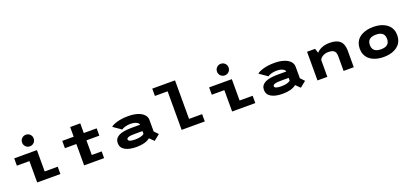

<svg xmlns="http://www.w3.org/2000/svg" viewBox="39 -1964 6721 3147"><g transform="rotate(-20 3400.0 -390.5)"><path d="M493.2 -626.2Q464 -597 421.5 -597Q379 -597 349.8 -626.2Q320.5 -655.5 320.5 -698Q320.5 -740.5 349.8 -769.8Q379 -799 421.5 -799Q464 -799 493.2 -769.8Q522.5 -740.5 522.5 -698Q522.5 -655.5 493.2 -626.2ZM507 -127.5H734.5V0H330V-372.5H111V-500H507Z M949 -372.5V-500H1148.5V-668.5H1324.5V-500H1549.5V-372.5H1324.5V-117H1497V0H1148.5V-372.5Z M2102.5 -512Q2191 -512 2260 -491.2Q2329 -470.5 2369.2 -429.5Q2409.5 -388.5 2409.5 -333.5V-132.5L2475.5 -64L2372.5 19L2298 -54Q2217 11 2063 11Q1934 11 1862.2 -31Q1790.5 -73 1790.5 -154Q1790.5 -232 1863 -272.2Q1935.5 -312.5 2093.5 -312.5H2239Q2233.5 -343.5 2192 -361.8Q2150.5 -380 2095.5 -380Q2047 -380 2002 -367.8Q1957 -355.5 1938 -338L1797 -435.5Q1828 -466 1910.8 -489Q1993.5 -512 2102.5 -512ZM2084.5 -112Q2133.5 -112 2175 -122.2Q2216.5 -132.5 2239.5 -151.5V-201H2116Q2032 -201 1997.5 -190Q1963 -179 1963 -157Q1963 -133.5 1992.8 -122.8Q2022.5 -112 2084.5 -112Z M3025 -127.5H3253V0H2849.5V-672.5H2628V-800H3025Z M3893.2 -626.2Q3864 -597 3821.5 -597Q3779 -597 3749.8 -626.2Q3720.5 -655.5 3720.5 -698Q3720.5 -740.5 3749.8 -769.8Q3779 -799 3821.5 -799Q3864 -799 3893.2 -769.8Q3922.5 -740.5 3922.5 -698Q3922.5 -655.5 3893.2 -626.2ZM3907 -127.5H4134.5V0H3730V-372.5H3511V-500H3907Z M4652.5 -512Q4741 -512 4810 -491.2Q4879 -470.5 4919.2 -429.5Q4959.5 -388.5 4959.5 -333.5V-132.5L5025.5 -64L4922.5 19L4848 -54Q4767 11 4613 11Q4484 11 4412.2 -31Q4340.5 -73 4340.5 -154Q4340.5 -232 4413 -272.2Q4485.5 -312.5 4643.5 -312.5H4789Q4783.5 -343.5 4742 -361.8Q4700.5 -380 4645.5 -380Q4597 -380 4552 -367.8Q4507 -355.5 4488 -338L4347 -435.5Q4378 -466 4460.8 -489Q4543.5 -512 4652.5 -512ZM4634.5 -112Q4683.5 -112 4725 -122.2Q4766.5 -132.5 4789.5 -151.5V-201H4666Q4582 -201 4547.5 -190Q4513 -179 4513 -157Q4513 -133.5 4542.8 -122.8Q4572.5 -112 4634.5 -112Z M5219 0V-500H5359L5384.5 -422Q5420.5 -464.5 5479.8 -487.8Q5539 -511 5615.5 -511Q5736 -511 5794 -457Q5852 -403 5852 -290V0H5674.5V-259Q5674.5 -323.5 5643 -350.2Q5611.5 -377 5542 -377Q5485.5 -377 5441.2 -349.5Q5397 -322 5391 -288V0Z M6374.5 11Q6321.5 11 6274 1.8Q6226.5 -7.5 6184.5 -28.2Q6142.5 -49 6112.2 -79Q6082 -109 6064.5 -153Q6047 -197 6047 -251Q6047 -305 6064.5 -349Q6082 -393 6112.2 -423Q6142.5 -453 6184.2 -473.2Q6226 -493.5 6273.5 -502.8Q6321 -512 6374.5 -512Q6427.5 -512 6474.8 -502.8Q6522 -493.5 6563.8 -473Q6605.5 -452.5 6636 -422.5Q6666.5 -392.5 6684 -348.5Q6701.5 -304.5 6701.5 -251Q6701.5 -197 6684 -153Q6666.5 -109 6636 -79Q6605.5 -49 6563.8 -28.2Q6522 -7.5 6474.5 1.8Q6427 11 6374.5 11ZM6374.5 -123Q6524 -123 6524 -251Q6524 -378 6374.5 -378Q6224 -378 6224 -251Q6224 -123 6374.5 -123Z"/></g></svg>

Font: League Mono Wide
Style: Bold
Weight: 700
Width: 8
Designer: Tyler Finck
Foundry: The League of Moveable Type / Tyler Finck
Version: Version 2.210